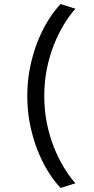

<svg xmlns="http://www.w3.org/2000/svg" viewBox="-20 -766 464 950"><path d="M353 141Q335 147 316.5 152.5Q298 158 280 164Q248 131 218.5 83.5Q189 36 166 -22Q143 -80 129 -148Q115 -216 115 -291Q115 -366 129 -434Q143 -502 166 -560Q189 -618 218.5 -665.5Q248 -713 280 -746Q298 -740 316.5 -734.5Q335 -729 353 -723Q324 -690 296.5 -645Q269 -600 247 -545Q225 -490 212 -426Q199 -362 199 -291Q199 -220 212 -156Q225 -92 247 -37Q269 18 296.5 63Q324 108 353 141Z"/></svg>

Font: Josefin Slab
Style: Bold
Weight: 700
Designer: Santiago Orozco
Foundry: Typemade
Version: Version 2.000